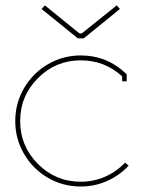

<svg xmlns="http://www.w3.org/2000/svg" viewBox="-20 -677 522 706"><path d="M276.9 8.8Q211.4 8.8 156 -23.4Q100.6 -55.7 68.4 -111.1Q36.1 -166.5 36.1 -231.9Q36.1 -297.4 68.4 -352.8Q100.6 -408.2 156 -440.7Q211.4 -473.1 276.9 -473.1Q373.5 -473.1 443.8 -405.8L445.8 -403.8V-377.9H429.2V-396Q365.2 -455.1 276.9 -455.1Q184.6 -455.1 119.4 -389.6Q54.2 -324.2 54.2 -231.9Q54.2 -139.6 119.4 -74.2Q184.6 -8.8 276.9 -8.8Q324.2 -8.8 366.5 -27.3Q408.7 -45.9 439.9 -79.1L453.1 -67.9Q419.4 -31.7 373.8 -11.5Q328.1 8.8 276.9 8.8ZM409.2 -657.2 420.9 -644 288.1 -536.1H266.1L132.8 -644L145 -657.2L272 -554.2H280.8Z"/></svg>

Font: Rawengulk
Style: Light
Weight: 300
Version: Version 0.92